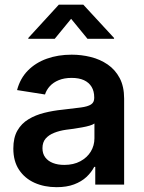

<svg xmlns="http://www.w3.org/2000/svg" viewBox="-20 -777 607 808"><path d="M218.3 10.7Q166.5 10.7 125.2 -7.8Q84 -26.4 60.1 -62.5Q36.1 -98.6 36.1 -151.9Q36.1 -197.8 53.2 -227.5Q70.3 -257.3 99.9 -275.1Q129.4 -293 166.5 -302.2Q203.6 -311.5 243.2 -315.4Q291 -320.8 320.3 -324.7Q349.6 -328.6 363 -337.4Q376.5 -346.2 376.5 -364.3V-367.2Q376.5 -393.1 365.5 -411.4Q354.5 -429.7 333.5 -439.5Q312.5 -449.2 281.2 -449.2Q250.5 -449.2 227.3 -439.7Q204.1 -430.2 189.7 -414.3Q175.3 -398.4 169.4 -379.4L51.8 -397.9Q64.9 -447.3 97.4 -480.2Q129.9 -513.2 177 -530Q224.1 -546.9 281.7 -546.9Q322.8 -546.9 362.1 -537.1Q401.4 -527.3 433.1 -505.6Q464.8 -483.9 483.6 -448.5Q502.4 -413.1 502.4 -361.8V0H380.9V-74.7H376.5Q364.7 -51.8 343.8 -32.2Q322.8 -12.7 291.7 -1Q260.7 10.7 218.3 10.7ZM250.5 -83Q289.6 -83 318.1 -98.4Q346.7 -113.8 362.1 -139.2Q377.4 -164.6 377.4 -194.8V-257.3Q371.1 -252.4 357.2 -248.3Q343.3 -244.1 325.4 -241Q307.6 -237.8 289.8 -235.1Q272 -232.4 258.3 -231Q230.5 -227.1 207.8 -218Q185.1 -209 171.9 -193.6Q158.7 -178.2 158.7 -153.3Q158.7 -130.4 170.4 -114.7Q182.1 -99.1 202.6 -91.1Q223.1 -83 250.5 -83ZM210.4 -613.8H99.1V-617.2L227.5 -757.3H330.6L460 -617.2V-613.8H348.1L279.3 -697.8Z"/></svg>

Font: Inter 18pt SemiBold
Style: Regular
Weight: 600
Designer: Rasmus Andersson
Foundry: rsms
Version: Version 4.001;git-66647c0bb